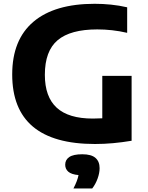

<svg xmlns="http://www.w3.org/2000/svg" viewBox="-20 -770 802 1038"><path d="M493.5 8.5Q46 8.5 46 -367.5Q46 -555 160.5 -652.2Q275 -749.5 492 -749.5Q535.5 -749.5 580 -745Q624.5 -740.5 667.5 -730.5V-592.5Q626.5 -602 586.2 -606.5Q546 -611 506 -611Q361 -611 291.8 -552.8Q222.5 -494.5 222.5 -365.5Q222.5 -246.5 286.5 -187.8Q350.5 -129 482 -129Q507.5 -129 533 -130.5V-360H691.5V-9Q640 -0.5 591.5 4Q543 8.5 493.5 8.5ZM377 249Q399 206.5 404.5 176.5Q366 173 349.2 158.2Q332.5 143.5 332.5 120.5Q332.5 94 354.5 79Q376.5 64 425 64Q473.5 64 496 83.5Q518.5 103 518.5 139Q518.5 165.5 507.5 195.8Q496.5 226 478.5 249Z"/></svg>

Font: Encode Sans SemiExpanded SemiExpanded
Style: Bold
Weight: 700
Width: 6
Designer: Multiple Designers
Foundry: Impallari Type
Version: Version 3.000; ttfautohint (v1.8.3) -l 8 -r 50 -G 200 -x 14 